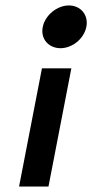

<svg xmlns="http://www.w3.org/2000/svg" viewBox="-20 -693 339 705"><path d="M137 -594C128 -550 159 -516 202 -516C245 -516 288 -550 297 -594C306 -638 276 -673 233 -673C190 -673 146 -638 137 -594ZM50 -8H158L242 -442H134Z"/></svg>

Font: Charger Eco
Style: Obl
Weight: 1000
Designer: Jasper
Foundry: Cannot Into Space Fonts
Version: Version 1.1